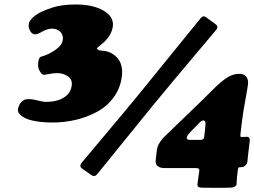

<svg xmlns="http://www.w3.org/2000/svg" viewBox="-20 -787 1156 873"><path d="M139.2 -630.9Q126.5 -630.9 117.4 -645.8Q108.4 -660.6 110.8 -677.7Q112.8 -694.3 137.9 -714.8Q163.1 -735.4 222.7 -753.9Q263.2 -766.6 324.7 -766.6Q402.3 -766.6 450.2 -739Q498 -711.4 493.2 -668Q487.3 -621.1 439.5 -584Q420.4 -568.4 420.4 -567.9Q419.9 -564.9 425.8 -561Q431.6 -557.1 437.5 -557.1Q482.9 -556.2 511.7 -525.6Q540.5 -495.1 534.2 -439.9Q527.3 -386.2 497.1 -344.7Q466.8 -303.2 421.6 -278.8Q376.5 -254.4 325.2 -242.2Q273.9 -230 219.7 -230Q177.7 -230 145.5 -235.4Q113.3 -240.7 95.5 -249.5Q77.6 -258.3 69.1 -268.1Q60.5 -277.8 61.5 -288.1Q64 -308.1 76.2 -322.3Q88.4 -336.4 108.4 -336.4Q124 -336.4 133.8 -334Q174.8 -323.7 189 -323.7Q238.3 -323.7 270 -343.3Q301.8 -362.8 306.2 -398.9Q309.6 -425.8 288.6 -440.2Q267.6 -454.6 238.8 -454.6Q224.6 -454.6 204.1 -450.7Q183.6 -446.8 180.7 -446.8Q169.9 -446.8 160.4 -464.1Q150.9 -481.4 153.8 -502.9Q156.2 -526.4 167 -529.3Q199.7 -538.1 231.2 -559.6Q262.7 -581.1 265.6 -606.9Q268.1 -627.9 254.2 -642.3Q240.2 -656.7 216.3 -656.7Q208 -656.7 199.2 -654.5Q190.4 -652.3 185.5 -650.1Q180.7 -647.9 171.9 -643.3Q163.1 -638.7 160.6 -637.2Q148.9 -630.9 139.2 -630.9ZM671.4 -302.7Q612.8 -231.4 531 -129.6Q449.2 -27.8 422.4 4.4Q409.7 19.5 396 9.3L352.5 -21Q338.4 -31.7 352.1 -47.9Q367.7 -66.9 455.1 -170.7Q542.5 -274.4 606 -351.6L631.3 -382.8Q689.5 -453.6 776.6 -561.8Q863.8 -669.9 891.1 -702.6Q898.4 -711.4 903.6 -712.6Q908.7 -713.9 918 -708L960.4 -676.8Q975.6 -666 961.9 -649.9Q944.8 -629.4 852.8 -520.3Q760.7 -411.1 697.3 -334ZM870.1 -22.9H726.1Q709 -22.9 697.3 -31.5Q685.5 -40 688 -59.6L692.4 -98.1Q694.3 -116.7 700.7 -129.6Q707 -142.6 721.7 -159.7L902.8 -334.5Q912.1 -343.3 932.4 -364Q952.6 -384.8 965.6 -396.7Q978.5 -408.7 996.8 -423.1Q1015.1 -437.5 1032.5 -444.3Q1049.8 -451.2 1066.9 -451.2Q1090.3 -451.2 1100.3 -437.5Q1110.4 -423.8 1107.4 -401.9Q1106 -388.7 1095.5 -331.8Q1085 -274.9 1080.1 -234.9L1073.2 -175.8Q1072.3 -168.5 1073.5 -166.3Q1074.7 -164.1 1079.1 -164.1Q1085 -164.1 1092 -164.6Q1099.1 -165 1102.5 -165Q1110.4 -165 1113.5 -159.4Q1116.7 -153.8 1115.7 -147Q1106.9 -76.7 1105 -53.2Q1104 -43 1095.9 -34.9Q1087.9 -26.9 1077.6 -26.9H1069.3Q1063 -26.9 1061.5 -14.6L1057.6 18.6Q1056.6 28.3 1056.2 39.1Q1055.7 49.8 1055.7 50.3Q1055.2 58.6 1042 64Q1038.1 65.4 1026.9 66.2Q1015.6 66.9 998.5 66.9Q981.4 66.9 965.3 66.9Q949.2 66.9 929 66.7Q908.7 66.4 898.4 66.4Q887.7 66.4 882.3 63Q877 59.6 877.9 50.8Q877.9 50.3 879.2 40.3Q880.4 30.3 882.3 16.1L886.2 -9.8Q887.2 -16.1 883.8 -19.5Q880.4 -22.9 870.1 -22.9ZM908.7 -167Q909.7 -175.3 912.6 -200.2Q915.5 -224.1 913.6 -231.7Q911.6 -239.3 904.3 -239.3Q901.9 -239.3 899.2 -238.3Q896.5 -237.3 893.8 -235.1Q891.1 -232.9 889.4 -231.4Q887.7 -230 884.5 -226.6Q881.3 -223.1 879.9 -221.7L850.6 -191.9Q830.1 -171.4 829.1 -161.1Q828.6 -155.3 832.8 -153.1Q836.9 -150.9 847.2 -150.9H888.2Q896.5 -150.9 900.9 -152.8Q905.3 -154.8 906.5 -157.7Q907.7 -160.6 908.7 -167Z"/></svg>

Font: Cooper* Black
Style: Italic
Weight: 900
Italic angle: -7°
Designer: Owen Earl
Foundry: indestructible type*
Version: Version 0.001